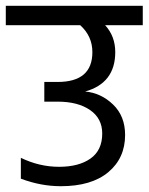

<svg xmlns="http://www.w3.org/2000/svg" viewBox="-42 -662 513 663"><path d="M451 -642V-575H321Q356 -537 356 -482Q356 -375 252 -346Q307 -341 348.5 -301Q390 -261 390 -196Q390 -116 332 -67.5Q274 -19 168 -19Q99 -19 30 -45V-117Q94 -86 162 -86Q230 -86 270.5 -114.5Q311 -143 311 -201Q311 -253 269 -282Q227 -311 157 -311H111V-379H157Q277 -379 277 -482Q277 -537 235 -575H-22V-642Z"/></svg>

Font: Hind Regular
Style: Regular
Weight: 400
Designer: Manushi Parikh, Satya Rajpurohit
Foundry: Indian Type Foundry
Version: Version 1.201;PS 1.0;hotconv 1.0.78;makeotf.lib2.5.61930; tt